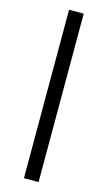

<svg xmlns="http://www.w3.org/2000/svg" viewBox="-139 -856 567 1013"><g transform="rotate(15 145.0 -350.0)"><path d="M105 110V-810H185V110Z"/></g></svg>

Font: Share
Style: Regular
Weight: 400
Designer: Ralph du Carrois
Version: Version 1.001